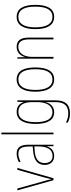

<svg xmlns="http://www.w3.org/2000/svg" viewBox="860 -1660 1041 2801"><g transform="rotate(-90 1380.5 -259.5)"><path d="M152 0H181L331 -527H304L196 -148C185 -108 177 -74 168 -35H165C157 -75 148 -109 136 -148L31 -527H4Z M537 -537C496 -537 452 -524 414 -503L424 -480C467 -504 504 -512 537 -512C612 -512 644 -471 644 -351V-303L571 -296C447 -284 375 -234 375 -129C375 -53 416 10 506 10C592 10 628 -43 645 -96H647L649 0H670V-356C670 -486 629 -537 537 -537ZM571 -273 645 -279V-220C644 -98 605 -13 506 -13C440 -13 402 -55 402 -129C402 -219 461 -263 571 -273Z M847 0V-760H821V0Z M1151 -537C1028 -537 973 -432 973 -260C973 -78 1035 10 1142 10C1222 10 1273 -40 1291 -113H1294C1291 -72 1291 -47 1291 -14V32C1291 156 1240 216 1127 216C1073 216 1032 202 993 181V209C1030 229 1073 241 1127 241C1261 241 1317 167 1317 32V-527H1296L1293 -439H1290C1271 -491 1232 -537 1151 -537ZM1151 -512C1254 -512 1291 -424 1291 -319V-229C1291 -129 1256 -15 1142 -15C1049 -15 999 -95 999 -260C999 -413 1043 -512 1151 -512Z M1797 -264C1797 -428 1749 -537 1622 -537C1504 -537 1443 -440 1443 -265C1443 -88 1503 10 1622 10C1740 10 1797 -87 1797 -264ZM1469 -265C1469 -423 1518 -512 1622 -512C1732 -512 1771 -413 1771 -265C1771 -102 1725 -15 1621 -15C1517 -15 1469 -107 1469 -265Z M2098 -537C2009 -537 1966 -475 1949 -416H1947L1945 -527H1925V0H1951V-308C1951 -445 2015 -513 2098 -513C2165 -513 2206 -468 2206 -359V0H2232V-366C2232 -485 2184 -537 2098 -537Z M2710 -264C2710 -428 2662 -537 2535 -537C2417 -537 2356 -440 2356 -265C2356 -88 2416 10 2535 10C2653 10 2710 -87 2710 -264ZM2382 -265C2382 -423 2431 -512 2535 -512C2645 -512 2684 -413 2684 -265C2684 -102 2638 -15 2534 -15C2430 -15 2382 -107 2382 -265Z"/></g></svg>

Font: Noto Sans Condensed Thin
Style: Regular
Weight: 100
Width: 3
Designer: Monotype Design Team
Foundry: Monotype Imaging Inc.
Version: Version 2.013